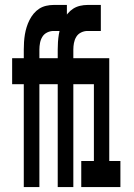

<svg xmlns="http://www.w3.org/2000/svg" viewBox="-20 -755 540 775"><path d="M76 0V-415H29V-520H76V-555Q76 -570 77 -585.5Q78 -601 80.5 -616Q83 -631 87.5 -645.5Q92 -660 99 -674Q106 -688 116 -700Q126 -712 138.5 -720Q151 -728 166 -731.5Q181 -735 196 -735H250V-630H196Q183 -630 170.5 -624Q158 -618 151 -606.5Q144 -595 141.5 -581.5Q139 -568 139 -555V-520H238V-415H139V0ZM213 0V-415H166V-520H213V-555Q213 -570 214 -585.5Q215 -601 217.5 -616Q220 -631 224.5 -645.5Q229 -660 236 -674Q243 -688 253 -700Q263 -712 275.5 -720Q288 -728 303 -731.5Q318 -735 333 -735H387V-630H333Q320 -630 307.5 -624Q295 -618 288 -606.5Q281 -595 278.5 -581.5Q276 -568 276 -555V-520H375V-415H276V0ZM308 0V-105H359V-415H314V-520H421V-105H466V0Z"/></svg>

Font: Iosevka Term Curly Extrabold
Style: Regular
Weight: 800
Designer: Belleve Invis
Foundry: Belleve Invis
Version: Version 32.3.0